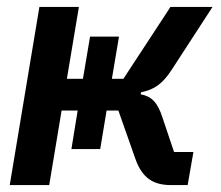

<svg xmlns="http://www.w3.org/2000/svg" viewBox="-20 -536 640 556"><path d="M186.8 -104.4H270.2L288.7 -215.9H322.8L371.8 -76.7C391.7 -20.2 423.7 0 475.9 0H523.4L540.1 -95.9H484L450.6 -195.3C436.4 -240.1 418 -257.5 387.4 -262.8L388.5 -268.8C426.1 -276.3 450.3 -292.6 476.9 -333.5L595.5 -516H473.7L337.4 -307.9H304L324.6 -430H240.8L220.2 -307.9H173.7L208.5 -516H94.1L8.2 0H122.5L158.4 -215.9H204.9Z"/></svg>

Font: Margiela Mono Italic SmBold It
Style: Regular
Weight: 600
Designer: Mike Abbink, Paul van der Laan, Pieter van Rosmalen
Foundry: Bold Monday
Version: Version 2.003 2021